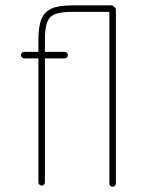

<svg xmlns="http://www.w3.org/2000/svg" viewBox="-20 -692 542 720"><path d="M407.7 -666Q414.6 -662.6 414.6 -655.3V-3.9Q414.6 1.5 411.1 4.9Q407.7 8.3 402.3 8.3Q397.5 8.3 393.8 4.9Q390.1 1.5 390.1 -3.9V-647.5H250.5Q207.5 -647.5 186.3 -638.9Q165 -630.4 156.7 -608.4Q148.4 -586.4 148.4 -541.5V-497.6H222.2Q227.5 -497.6 231 -494.1Q234.4 -490.7 234.4 -485.4Q234.4 -480.5 231 -476.8Q227.5 -473.1 222.2 -473.1H148.4V-8.3Q148.4 -3.4 145 0.2Q141.6 3.9 136.2 3.9Q131.3 3.9 127.7 0.2Q124 -3.4 124 -8.3V-473.1H70.8Q65.9 -473.1 62.3 -476.8Q58.6 -480.5 58.6 -485.4Q58.6 -490.7 62.3 -494.1Q65.9 -497.6 70.8 -497.6H124V-541.5Q124 -592.8 135.5 -620.6Q147 -648.4 174.1 -660.2Q201.2 -671.9 250.5 -671.9H397.5Q404.3 -671.9 407.7 -666Z"/></svg>

Font: Velvelyne Light
Style: Regular
Weight: 200
Designer: Manon Van der Borght et Mariel Nils
Foundry: Velvetyne
Version: Version 1.070